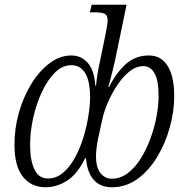

<svg xmlns="http://www.w3.org/2000/svg" viewBox="-20 -780 790 810"><path d="M172 10Q112 10 76.5 -34.5Q41 -79 41 -170Q41 -239 60 -305.5Q79 -372 112.5 -426.5Q146 -481 189.5 -513.5Q233 -546 281 -546Q323 -546 350.5 -514.5Q378 -483 382 -419H385Q388 -447 392.5 -474Q397 -501 401 -518L426 -639Q429 -655 431.5 -670.5Q434 -686 434 -694Q434 -716 421 -722Q408 -728 381 -728H359L367 -760H514L464 -519Q458 -492 450.5 -463.5Q443 -435 437 -413H440Q473 -477 513 -511.5Q553 -546 608 -546Q660 -546 687.5 -501.5Q715 -457 715 -374Q715 -311 696.5 -243.5Q678 -176 643.5 -118.5Q609 -61 560.5 -25.5Q512 10 452 10Q402 10 374.5 -22.5Q347 -55 343 -112H339Q306 -45 262.5 -17.5Q219 10 172 10ZM182 -27Q218 -27 246.5 -51.5Q275 -76 296.5 -115.5Q318 -155 332 -201Q346 -247 353 -291.5Q360 -336 360 -369Q360 -438 339.5 -471.5Q319 -505 281 -505Q243 -505 211.5 -473.5Q180 -442 156.5 -391.5Q133 -341 120 -282.5Q107 -224 107 -169Q107 -103 125.5 -65Q144 -27 182 -27ZM451 -26Q488 -26 519 -49.5Q550 -73 574 -111.5Q598 -150 615 -196.5Q632 -243 640.5 -289.5Q649 -336 649 -375Q649 -442 631.5 -471.5Q614 -501 586 -501Q554 -501 526 -478.5Q498 -456 474.5 -420.5Q451 -385 434.5 -346Q418 -307 411 -274L394 -196Q390 -176 387.5 -156.5Q385 -137 385 -121Q385 -73 404 -49.5Q423 -26 451 -26Z"/></svg>

Font: Noto Serif SemiCondensed Light
Style: Italic
Weight: 300
Width: 4
Italic angle: -12°
Designer: Monotype Design Team
Foundry: Monotype Imaging Inc.
Version: Version 2.013; ttfautohint (v1.8.4.7-5d5b)